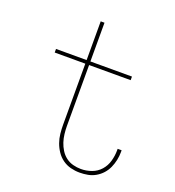

<svg xmlns="http://www.w3.org/2000/svg" viewBox="-135 -841 869 955"><g transform="rotate(20 300.0 -363.5)"><path d="M393 8Q369 8 345.5 2Q322 -4 302.5 -18Q283 -32 269.5 -52Q256 -72 248 -94.5Q240 -117 237.5 -141Q235 -165 235 -189V-511H73V-530H235V-735H255V-530H475V-511H255V-189Q255 -168 257.5 -146.5Q260 -125 266.5 -105Q273 -85 284.5 -66.5Q296 -48 313 -35Q330 -22 351 -16.5Q372 -11 393 -11Q422 -11 449.5 -21Q477 -31 496 -52.5Q515 -74 523 -102.5Q531 -131 531 -159Q531 -162 531 -164Q531 -166 531 -168H552Q552 -165 552 -163Q552 -161 552 -158Q552 -137 547.5 -115.5Q543 -94 534 -74Q525 -54 510.5 -38Q496 -22 477 -11Q458 0 436.5 4Q415 8 393 8Z"/></g></svg>

Font: Iosevka Curly Slab ThEx
Style: Regular
Weight: 100
Width: 7
Monospace: yes
Designer: Belleve Invis
Foundry: Belleve Invis
Version: Version 11.1.0; ttfautohint (v1.8.3)